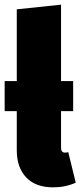

<svg xmlns="http://www.w3.org/2000/svg" viewBox="-20 -784 345 824"><path d="M305 0Q261 20 208 20Q133 20 92.5 -22.5Q52 -65 52 -139V-307H0V-436H52V-744L242 -764V-436H294V-307H242V-149Q242 -129 259 -129Q265 -129 273 -131Z"/></svg>

Font: Fira Sans Extra Condensed Black
Style: Regular
Weight: 900
Width: 1
Designer: Carrois Corporate & Edenspiekermann AG
Foundry: Carrois Corporate GbR & Edenspiekermann AG
Version: Version 4.203